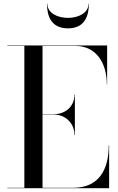

<svg xmlns="http://www.w3.org/2000/svg" viewBox="-20 -989 622 1009"><path d="M229 -969H227C227 -908 247 -840 337 -840C427 -840 447 -908 447 -969H445C445 -920 391 -895 337 -895C283 -895 229 -920 229 -969ZM371.5 -278H373.5V-493H371.5C371.5 -426 320.5 -389 263.5 -389H203.5V-748H373.5C490.5 -748 541.5 -652 541.5 -545H543V-750H18.5V-748H108V-2H18.5V0H553.5V-225H551.5C551.5 -98 500.5 -2 363.5 -2H203.5V-387H263.5C320.5 -387 371.5 -345 371.5 -278Z"/></svg>

Font: Bodoni* 96pt
Style: Regular
Weight: 400
Version: Version 2.3